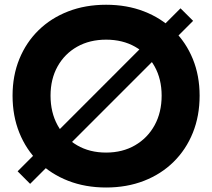

<svg xmlns="http://www.w3.org/2000/svg" viewBox="-20 -792 911 824"><path d="M754.7 -756.3 808.8 -702.5 109.3 -3 55.6 -56.8ZM435.3 12.7Q346.4 12.7 272.7 -16Q199.1 -44.6 145.6 -97.3Q92.1 -150 63 -222.3Q33.9 -294.5 33.9 -381.5Q33.9 -467.5 63.1 -538.9Q92.3 -610.3 145.7 -662.5Q199.1 -714.6 272.7 -743.1Q346.3 -771.6 435.4 -771.6Q524.4 -771.6 598 -743.1Q671.5 -714.6 724.9 -662.5Q778.3 -610.3 807.5 -538.9Q836.7 -467.4 836.7 -381.4Q836.7 -294.4 807.6 -222.2Q778.5 -150 725 -97.3Q671.5 -44.6 598 -16Q524.4 12.7 435.3 12.7ZM435.2 -137.2Q505.8 -137.2 559.5 -168.4Q613.3 -199.6 643.5 -254.5Q673.7 -309.5 673.7 -381.6Q673.7 -452.7 643.5 -506.9Q613.3 -561.1 559.6 -591.5Q506 -621.8 435.4 -621.8Q364.8 -621.8 311.1 -591.5Q257.3 -561.1 227.1 -506.9Q196.9 -452.7 196.9 -381.6Q196.9 -309.5 227.1 -254.5Q257.3 -199.6 311 -168.4Q364.7 -137.2 435.2 -137.2Z"/></svg>

Font: Hepta Slab ExtraLight
Style: Regular
Weight: 200
Designer: Michael LaGattuta
Foundry: Michael LaGattuta
Version: Version 1.100